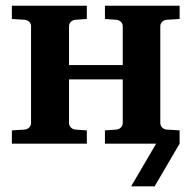

<svg xmlns="http://www.w3.org/2000/svg" viewBox="-20 -508 678 679"><path d="M615.2 0 526.9 150.9H443.8L532.2 0H351.1V-46.9L392.1 -49.8Q401.4 -50.8 407.7 -57.4Q414.1 -64 414.1 -73.2V-227.1H224.1V-73.2Q224.1 -64 230.5 -57.4Q236.8 -50.8 246.1 -49.8L287.1 -46.9V0H22V-46.9L67.9 -49.8Q77.1 -50.8 83.5 -57.4Q89.8 -64 89.8 -73.2V-415Q89.8 -424.3 83.5 -430.7Q77.1 -437 67.9 -438L22 -440.9V-487.8H287.1V-440.9L246.1 -438Q236.8 -437 230.5 -430.7Q224.1 -424.3 224.1 -415V-277.8H414.1V-415Q414.1 -424.3 407.7 -430.7Q401.4 -437 392.1 -438L351.1 -440.9V-487.8H615.2V-440.9L568.8 -438Q559.6 -437 553.2 -430.7Q546.9 -424.3 546.9 -415V-73.2Q546.9 -64 553.2 -57.4Q559.6 -50.8 568.8 -49.8L615.2 -46.9Z"/></svg>

Font: Veleka
Style: Bold
Weight: 700
Designer: Stefan Peev, Context Ltd, 2016; SIL International, 1997-2014.
Foundry: Stefan Peev, Context Ltd, 2016
Version: Version 1.000